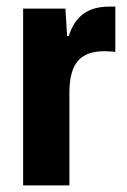

<svg xmlns="http://www.w3.org/2000/svg" viewBox="-20 -561 383 581"><path d="M50 0H190V-287C192 -368 222 -406 296 -406C309 -406 321 -405 329 -404V-541C322 -541 315 -541 308 -541C247 -540 208 -514 188 -452H183L178 -535H50Z"/></svg>

Font: Mona Sans SemiCondensed
Style: Bold
Weight: 700
Width: 4
Designer: Deni Anggara
Foundry: GitHub
Version: Version 2.000